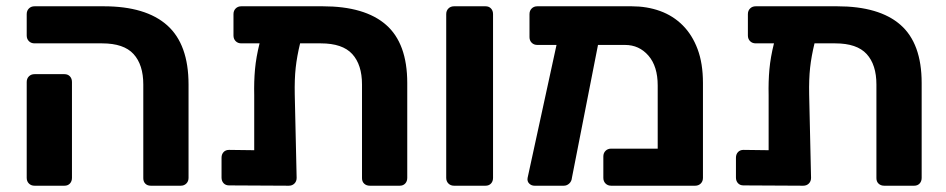

<svg xmlns="http://www.w3.org/2000/svg" viewBox="-20 -591 3012 611"><path d="M460 0Q449 0 442.5 -6.5Q436 -13 436 -24V-322Q436 -385 405 -419Q374 -453 305 -453H90Q79 -453 72 -460Q65 -467 65 -478V-546Q65 -557 72 -564Q79 -571 90 -571H310Q444 -571 512 -510.5Q580 -450 580 -322V-25Q580 -14 573 -7Q566 0 555 0ZM90 0Q79 0 72 -7Q65 -14 65 -25V-330Q65 -341 72 -348Q79 -355 90 -355H185Q196 -355 202.5 -348Q209 -341 209 -330V-25Q209 -14 202.5 -7Q196 0 185 0Z M935 -453Q925 -412 921 -375.5Q917 -339 918 -290L924 -25Q924 -14 917 -7Q910 0 899 0L709 -1Q698 -1 691.5 -8Q685 -15 685 -26V-89Q685 -100 691.5 -107Q698 -114 709 -114L789 -113V-288Q788 -332 791.5 -370.5Q795 -409 806 -453H748Q737 -453 730 -460Q723 -467 723 -478V-546Q723 -557 730 -564Q737 -571 748 -571H1007Q1141 -571 1208.5 -512Q1276 -453 1276 -327V-25Q1276 -14 1269.5 -7Q1263 0 1252 0H1157Q1146 0 1139 -6.5Q1132 -13 1132 -24V-322Q1132 -385 1101 -419Q1070 -453 1001 -453Z M1425 0Q1414 0 1407 -7Q1400 -14 1400 -25V-546Q1400 -557 1407 -564Q1414 -571 1425 -571H1525Q1536 -571 1542.5 -564Q1549 -557 1549 -546V-25Q1549 -14 1542.5 -7Q1536 0 1525 0Z M1883 -448 1800 -25Q1799 -14 1791.5 -7Q1784 0 1774 0H1681Q1671 0 1664 -7Q1657 -14 1659 -25L1751 -448H1690Q1679 -448 1672 -455Q1665 -462 1665 -473V-546Q1665 -557 1672 -564Q1679 -571 1690 -571H1990Q2039 -571 2080.5 -556Q2122 -541 2152.5 -510.5Q2183 -480 2200 -434.5Q2217 -389 2217 -327V-25Q2217 -14 2210 -7Q2203 0 2192 0H1925Q1914 0 1907 -7Q1900 -14 1900 -25V-93Q1900 -104 1907 -111Q1914 -118 1925 -118H2073V-319Q2073 -380 2043.5 -414Q2014 -448 1969 -448Z M2572 -453Q2562 -412 2558 -375.5Q2554 -339 2555 -290L2561 -25Q2561 -14 2554 -7Q2547 0 2536 0L2346 -1Q2335 -1 2328.5 -8Q2322 -15 2322 -26V-89Q2322 -100 2328.5 -107Q2335 -114 2346 -114L2426 -113V-288Q2425 -332 2428.5 -370.5Q2432 -409 2443 -453H2385Q2374 -453 2367 -460Q2360 -467 2360 -478V-546Q2360 -557 2367 -564Q2374 -571 2385 -571H2644Q2778 -571 2845.5 -512Q2913 -453 2913 -327V-25Q2913 -14 2906.5 -7Q2900 0 2889 0H2794Q2783 0 2776 -6.5Q2769 -13 2769 -24V-322Q2769 -385 2738 -419Q2707 -453 2638 -453Z"/></svg>

Font: Fz Rubik SemBd
Style: Regular
Weight: 600
Designer: Hubert and Fischer
Foundry: Hubert and Fischer
Version: Vit hóa bi FontZin.com